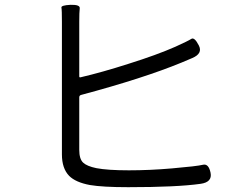

<svg xmlns="http://www.w3.org/2000/svg" viewBox="-20 -779 1040 797"><path d="M512 -2Q406 -2 353 -11Q294 -22 267 -49Q237 -80 237 -138V-689Q237 -738 235 -747.5Q233 -757 273 -759Q313 -760 311 -744.5Q309 -729 309 -689V-462Q309 -457 314 -458Q404 -479 513 -514Q631 -551 708 -585Q761 -609 774 -617.5Q787 -626 805 -591Q823 -557 778 -538L733 -519Q575 -454 317 -385Q309 -383 309 -375V-157Q309 -119 325 -104Q341 -89 380 -81Q427 -72 515 -72Q603 -72 694 -80Q798 -89 822 -95Q846 -101 854 -62Q862 -23 813 -16Q714 -2 512 -2Z"/></svg>

Font: Resource Han Rounded KR Normal
Style: Regular
Weight: 350
Designer: Cyano Hao (round all glyphs); Ryoko NISHIZUKA 西塚涼子 (kana, bopomofo & ideographs); Paul D. Hunt (Latin, Greek & Cyrillic)
Foundry: Cyano Hao
Version: 0.990